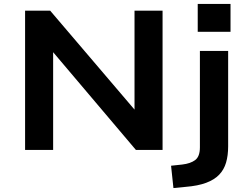

<svg xmlns="http://www.w3.org/2000/svg" viewBox="-20 -759 1254 972"><path d="M107 0V-705H234L662 -203H661V-705H803V0H668L248 -496H249V0ZM981 -598V-739H1147V-598ZM858 193 846 80 902 74Q945 69 968.5 51Q992 33 992 -13V-501H1135V-18Q1135 28 1124.5 64Q1114 100 1089.5 125.5Q1065 151 1023.5 166.5Q982 182 920 187Z"/></svg>

Font: Nunito Sans 7pt SemiExpanded
Style: Bold
Weight: 700
Width: 6
Designer: Vernon Adams
Foundry: Vernon Adams
Version: Version 3.101;gftools[0.9.27]